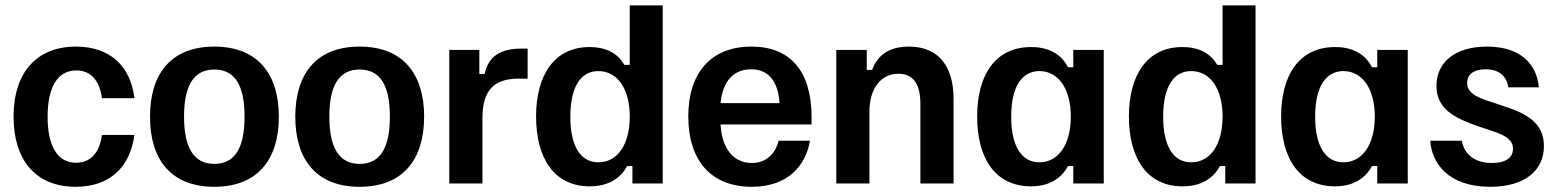

<svg xmlns="http://www.w3.org/2000/svg" viewBox="-20 -687 5825 719"><path d="M263.3 12.5C391.7 12.5 467.5 -61.7 483.3 -181.7H361.7C353.3 -115.8 319.2 -77.5 265 -77.5C195 -77.5 158.3 -140 158.3 -250C158.3 -360 195 -423.3 265.8 -423.3C319.2 -423.3 353.3 -385.8 361.7 -319.2H483.3C469.2 -439.2 392.5 -512.5 264.2 -512.5C119.2 -512.5 30.8 -417.5 30.8 -250C30.8 -90 111.7 12.5 263.3 12.5Z M782.5 12.5C945 12.5 1024.2 -90 1024.2 -250C1024.2 -410 945 -512.5 782.5 -512.5C620 -512.5 541.7 -410 541.7 -250C541.7 -90 620 12.5 782.5 12.5ZM782.5 -73.3C705 -73.3 669.2 -135 669.2 -250C669.2 -365.8 705 -426.7 782.5 -426.7C860.8 -426.7 895.8 -365.8 895.8 -250C895.8 -135 860.8 -73.3 782.5 -73.3Z M1326.7 12.5C1489.2 12.5 1568.3 -90 1568.3 -250C1568.3 -410 1489.2 -512.5 1326.7 -512.5C1164.2 -512.5 1085.8 -410 1085.8 -250C1085.8 -90 1164.2 12.5 1326.7 12.5ZM1326.7 -73.3C1249.2 -73.3 1213.3 -135 1213.3 -250C1213.3 -365.8 1249.2 -426.7 1326.7 -426.7C1405 -426.7 1440 -365.8 1440 -250C1440 -135 1405 -73.3 1326.7 -73.3Z M1786.7 0V-245C1786.7 -344.2 1825.8 -392.5 1921.7 -392.5H1955.8V-505H1931.7C1835 -505 1805 -458.3 1795 -410H1775V-500H1662.5V0Z M2188.3 10.8C2263.3 10.8 2305.8 -23.3 2328.3 -65H2348.3V0H2461.7V-666.7H2338.3V-444.2H2318.3C2294.2 -485 2253.3 -510.8 2187.5 -510.8C2055.8 -510.8 1987.5 -405.8 1987.5 -250.8C1987.5 -97.5 2053.3 10.8 2188.3 10.8ZM2220.8 -79.2C2155 -79.2 2115.8 -137.5 2115.8 -250C2115.8 -362.5 2155 -420.8 2220.8 -420.8C2292.5 -420.8 2338.3 -354.2 2338.3 -250C2338.3 -145.8 2292.5 -79.2 2220.8 -79.2Z M2795 12.5C2930 12.5 2996.7 -65.8 3013.3 -160H2895.8C2884.2 -113.3 2850.8 -76.7 2795.8 -76.7C2724.2 -76.7 2683.3 -133.3 2678.3 -220.8H3019.2V-248.3C3019.2 -420.8 2939.2 -512.5 2794.2 -512.5C2640 -512.5 2557.5 -411.7 2557.5 -250.8C2557.5 -89.2 2640 12.5 2795 12.5ZM2678.3 -300.8C2686.7 -384.2 2727.5 -427.5 2793.3 -427.5C2858.3 -427.5 2894.2 -381.7 2899.2 -300.8Z M3235.8 0V-270C3235.8 -350 3275 -410.8 3344.2 -410.8C3401.7 -410.8 3426.7 -370 3426.7 -296.7V0H3550.8V-318.3C3550.8 -436.7 3495.8 -512.5 3384.2 -512.5C3305 -512.5 3265 -476.7 3245.8 -425H3225.8V-500H3111.7V0Z M3841.7 10.8C3913.3 10.8 3957.5 -23.3 3979.2 -65H3999.2V0H4113.3V-500H3999.2V-435H3979.2C3957.5 -479.2 3913.3 -510.8 3841.7 -510.8C3706.7 -510.8 3639.2 -405.8 3639.2 -250.8C3639.2 -97.5 3704.2 10.8 3841.7 10.8ZM3872.5 -79.2C3806.7 -79.2 3766.7 -137.5 3766.7 -250C3766.7 -362.5 3806.7 -420.8 3872.5 -420.8C3943.3 -420.8 3990 -354.2 3990 -250C3990 -145.8 3943.3 -79.2 3872.5 -79.2Z M4408.3 10.8C4483.3 10.8 4525.8 -23.3 4548.3 -65H4568.3V0H4681.7V-666.7H4558.3V-444.2H4538.3C4514.2 -485 4473.3 -510.8 4407.5 -510.8C4275.8 -510.8 4207.5 -405.8 4207.5 -250.8C4207.5 -97.5 4273.3 10.8 4408.3 10.8ZM4440.8 -79.2C4375 -79.2 4335.8 -137.5 4335.8 -250C4335.8 -362.5 4375 -420.8 4440.8 -420.8C4512.5 -420.8 4558.3 -354.2 4558.3 -250C4558.3 -145.8 4512.5 -79.2 4440.8 -79.2Z M4980 10.8C5051.7 10.8 5095.8 -23.3 5117.5 -65H5137.5V0H5251.7V-500H5137.5V-435H5117.5C5095.8 -479.2 5051.7 -510.8 4980 -510.8C4845 -510.8 4777.5 -405.8 4777.5 -250.8C4777.5 -97.5 4842.5 10.8 4980 10.8ZM5010.8 -79.2C4945 -79.2 4905 -137.5 4905 -250C4905 -362.5 4945 -420.8 5010.8 -420.8C5081.7 -420.8 5128.3 -354.2 5128.3 -250C5128.3 -145.8 5081.7 -79.2 5010.8 -79.2Z M5560.8 12.5C5690.8 12.5 5761.7 -49.2 5761.7 -140C5761.7 -230 5692.5 -263.3 5607.5 -290.8L5547.5 -310.8C5497.5 -327.5 5474.2 -345.8 5474.2 -376.7C5474.2 -407.5 5497.5 -427.5 5543.3 -427.5C5595 -427.5 5622.5 -400.8 5628.3 -360H5742.5C5735.8 -443.3 5677.5 -512.5 5548.3 -512.5C5428.3 -512.5 5359.2 -453.3 5359.2 -365.8C5359.2 -277.5 5429.2 -244.2 5515 -214.2L5575 -194.2C5624.2 -177.5 5645.8 -159.2 5645.8 -130C5645.8 -98.3 5621.7 -76.7 5566.7 -76.7C5497.5 -76.7 5461.7 -114.2 5454.2 -160H5335.8C5341.7 -77.5 5401.7 12.5 5560.8 12.5Z"/></svg>

Font: Familjen Grotesk SemiBold
Style: Regular
Weight: 600
Designer: Anders Wikstroem, Jonas Baeckman, Matilda Gysing, Kristian Moeller
Foundry: Familjen STHLM AB
Version: Version 2.000